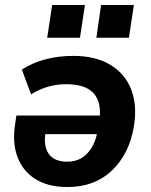

<svg xmlns="http://www.w3.org/2000/svg" viewBox="-20 -742 606 773"><path d="M29 0ZM29 0ZM252 11Q172 11 121 -22Q70 -55 49.5 -112.5Q29 -170 41 -243L46 -277H382Q386 -338 353 -370.5Q320 -403 246 -403Q210 -403 175.5 -393.5Q141 -384 105 -362L68 -462Q112 -490 164 -503.5Q216 -517 275 -517Q364 -517 423.5 -481.5Q483 -446 508 -382Q533 -318 519 -233Q501 -123 431 -56Q361 11 252 11ZM250 -91Q299 -91 329.5 -122.5Q360 -154 370 -202H162Q156 -147 179 -119Q202 -91 250 -91ZM368 -590 387 -722H519L499 -590ZM170 -590 190 -722H322L302 -590Z"/></svg>

Font: Winston
Style: Bold Italic
Weight: 700
Italic angle: -9°
Designer: Original fonts by Vernon Adams / Changes by Cristiano Sobral
Foundry: Original fonts by Vernon Adams / Changes by Cristiano Sobral
Version: Version 2.503;July 17, 2020;FontCreator 13.0.0.2655 64-bit